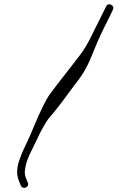

<svg xmlns="http://www.w3.org/2000/svg" viewBox="-20 -769 574 904"><path d="M70 85 78 105C86 125 120 114 111 91L103 71C98 60 96 49 97 37C100 1 114 -32 129 -61C153 -107 170 -155 208 -210C263 -272 308 -340 357 -403C399 -462 416 -520 440 -574C459 -618 481 -660 500 -699L512 -724C522 -744 488 -760 480 -739C467 -712 453 -686 440 -659C416 -613 395 -559 353 -505C307 -444 256 -382 210 -319C174 -260 148 -193 126 -141C108 -97 87 -63 73 -20C60 15 55 51 70 85Z"/></svg>

Font: Stray Cat
Style: UltExt
Weight: 400
Version: Version 1.0